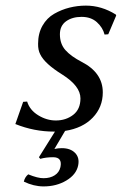

<svg xmlns="http://www.w3.org/2000/svg" viewBox="-20 -459 434 684"><path d="M169.4 101.1Q143.6 101.1 123.5 106.9L118.7 101.1L175.8 9.8Q175.8 9.8 171.9 9.8Q101.6 9.8 34.7 -17.1L62.5 -96.2L76.7 -97.2Q85.9 -66.9 116.2 -48.3Q146.5 -29.8 178.7 -29.8Q214.8 -29.8 240.7 -49.8Q266.6 -69.8 266.6 -108.4Q266.6 -152.8 201.2 -193.8Q139.2 -232.4 123.5 -265.1Q115.2 -280.8 115.7 -303.2Q115.7 -339.8 131.3 -367.4Q147 -395 173.1 -409.9Q199.2 -424.8 227.8 -431.9Q256.3 -439 286.1 -439Q341.8 -439 392.6 -407.2L394 -403.8L365.7 -336.9L352.5 -335.9Q346.2 -360.8 325.2 -379.9Q304.2 -398.9 270.5 -398.9Q237.3 -398.9 215.3 -383.1Q193.4 -367.2 193.4 -336.9Q193.4 -302.7 213.1 -280.5Q232.9 -258.3 270.5 -238.8Q346.2 -200.2 346.2 -129.9Q346.2 -77.1 310.3 -39.8Q274.4 -2.4 211.9 7.3L173.8 71.8Q186.5 68.8 200.2 68.8Q231 68.8 247.6 85.9Q264.2 103 258.3 130.9Q251.5 163.1 216.3 184.1Q181.2 205.1 135.3 205.1Q100.1 205.1 64.9 188Q68.4 171.9 80.6 162.1Q115.2 176.3 135.7 175.8Q158.7 175.8 174.8 165.5Q190.9 155.3 195.3 136.2Q202.6 101.1 169.4 101.1Z"/></svg>

Font: Linux Biolinum
Style: Italic
Weight: 400
Italic angle: -12°
Designer: Philipp H. Poll
Foundry: Philipp H. Poll
Version: Version 1.1.3 ; ttfautohint (v0.9)